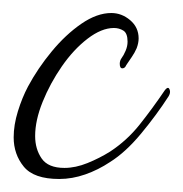

<svg xmlns="http://www.w3.org/2000/svg" viewBox="-20 -260 281 295"><path d="M71 15Q32 15 16.5 -4Q1 -23 1 -49Q1 -68 7.5 -89Q14 -110 23 -127Q38 -155 59.5 -181Q81 -207 105 -223.5Q129 -240 151 -240Q167 -240 180 -229Q193 -218 193 -201Q193 -194 190 -186Q187 -179 182.5 -172.5Q178 -166 174 -160Q172 -155 168 -155Q164 -155 164 -162Q164 -167 167 -171Q170 -175 173 -182Q176 -189 176 -196Q176 -209 169.5 -213Q163 -217 155 -217Q136 -217 114.5 -200.5Q93 -184 75 -158Q57 -132 45.5 -103.5Q34 -75 34 -51Q34 -31 44 -16.5Q54 -2 79 -2Q96 -2 114.5 -9.5Q133 -17 149 -27Q175 -44 194.5 -68.5Q214 -93 233 -121Q236 -125 238 -125Q240 -125 241 -121Q242 -117 239 -112Q221 -84 197 -55Q173 -26 149 -11Q131 1 111 8Q91 15 71 15Z"/></svg>

Font: Waterfall
Style: Regular
Weight: 400
Designer: Robert E. Leuschke
Foundry: Robert E. Leuschke
Version: Version 1.010; ttfautohint (v1.8.3)